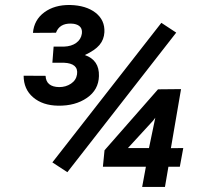

<svg xmlns="http://www.w3.org/2000/svg" viewBox="-20 -737 813 757"><path d="M653.8 -152.8 702.6 -153.3 689 -79.6H644L630.4 0H540.5L555.2 -79.6H385.7L392.1 -144.5L603 -384.8L693.8 -385.7ZM484.4 -153.3H567.4L592.3 -272.9L583.5 -261.2ZM191.4 -553.2H231.9Q261.7 -554.2 280.5 -567.9Q299.3 -581.5 302.7 -604Q307.1 -636.7 271 -643.1L259.8 -644Q214.4 -645 200.7 -607.9L109.9 -607.4Q114.3 -658.7 154.8 -688.5Q195.3 -718.3 256.3 -717.3Q319.3 -715.8 356.7 -686.8Q394 -657.7 391.6 -609.9Q390.1 -581.1 372.3 -559.8Q354.5 -538.6 314.5 -520Q372.1 -500 370.1 -437Q368.7 -382.8 322.8 -351.1Q276.9 -319.3 209 -320.3Q147.9 -321.3 110.6 -353.3Q73.2 -385.3 73.2 -438.5L159.7 -438Q161.6 -394.5 213.4 -393.6Q239.7 -393.6 260 -407.2Q280.3 -420.9 283.7 -443.8Q290 -487.3 231.4 -489.7H186.5ZM245.6 -58.1 186.5 -96.7 616.2 -647 674.8 -608.4Z"/></svg>

Font: TypoPRO Roboto
Style: Italic
Weight: 500
Italic angle: -12°
Designer: Google
Version: Version 2.136; 2016